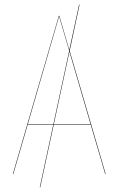

<svg xmlns="http://www.w3.org/2000/svg" viewBox="-20 -748 509 825"><path d="M432.1 0 369.6 -212.9H210.9L152.8 57.1H150.9L209 -212.9H99.1L37.1 0H35.2L232.9 -680.2H234.9L277.8 -533.2L319.8 -728H321.8L279.3 -529.3L434.1 0ZM99.6 -214.8H209.5L277.3 -529.8L233.9 -678.2ZM211.4 -214.8H369.1L278.3 -525.9Z"/></svg>

Font: Fira Sans Compressed Two
Style: Regular
Weight: 100
Width: 1
Designer: Carrois Corporate & Edenspiekermann AG
Foundry: Carrois Corporate GbR & Edenspiekermann AG
Version: Version 4.203;PS 004.203;hotconv 1.0.88;makeotf.lib2.5.64775